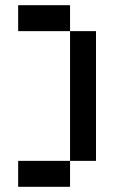

<svg xmlns="http://www.w3.org/2000/svg" viewBox="-20 -720 440 740"><path d="M50 0H250V-100H50ZM50 -600H250V-700H50ZM250 -100H350V-600H250Z"/></svg>

Font: Connection Serif
Style: Regular
Weight: 400
Version: Version 0.2